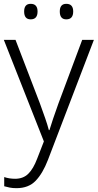

<svg xmlns="http://www.w3.org/2000/svg" viewBox="-20 -740 510 1002"><path d="M0 -532H61L188 -201Q204 -157 216 -122.5Q228 -88 235 -61H238Q245 -84 257 -120Q269 -156 285 -200L409 -532H470L230 95Q203 165 166 203.5Q129 242 66 242Q46 242 31 239Q16 236 2 232V184Q28 193 59 193Q101 193 127.5 167Q154 141 174 88L209 -2ZM106 -680Q106 -720 140 -720Q176 -720 176 -680Q176 -639 140 -639Q106 -639 106 -680ZM292 -680Q292 -720 326 -720Q362 -720 362 -680Q362 -639 326 -639Q292 -639 292 -680Z"/></svg>

Font: BC Sans Light
Style: Regular
Weight: 300
Designer: Monotype Design Team
Foundry: Monotype Imaging Inc.
Version: Version 2.000;GOOG;noto-source:20170915:90ef993387c0